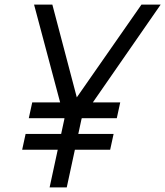

<svg xmlns="http://www.w3.org/2000/svg" viewBox="-20 -820 723 840"><path d="M197 0 262 -301 129 -800H209L316 -394L599 -800H683L337 -301L272 0ZM77 -165 92 -234H477L462 -165ZM106 -303 121 -372H506L491 -303Z"/></svg>

Font: Victor Mono
Style: Italic
Weight: 400
Italic angle: -12°
Monospace: yes
Designer: Rune Bjørnerås
Version: Version 1.561;gftools[0.9.30]